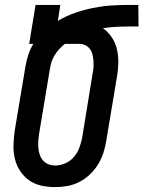

<svg xmlns="http://www.w3.org/2000/svg" viewBox="-20 -755 585 783"><path d="M205 8Q176 8 148.5 2Q121 -4 99 -19.5Q77 -35 62 -58Q47 -81 40.5 -108Q34 -135 35 -164Q36 -193 40 -222L84 -485Q88 -508 95.5 -531.5Q103 -555 116 -576H99L125 -735H226L216 -670Q250 -690 286 -702.5Q322 -715 359 -722.5Q396 -730 432.5 -732.5Q469 -735 505 -735H544L545 -647H506Q479 -647 452.5 -645.5Q426 -644 400 -640Q421 -625 436 -602.5Q451 -580 457 -553.5Q463 -527 462.5 -499Q462 -471 457 -442L413 -179Q409 -154 401 -130Q393 -106 379.5 -84Q366 -62 346.5 -43.5Q327 -25 303.5 -13Q280 -1 255 3.5Q230 8 205 8ZM206 -80Q226 -80 246.5 -89Q267 -98 281.5 -115Q296 -132 303.5 -152.5Q311 -173 315 -193L358 -457Q361 -470 361.5 -483Q362 -496 361 -508.5Q360 -521 357 -533.5Q354 -546 346.5 -555.5Q339 -565 328 -570.5Q317 -576 304 -576H244Q232 -566 221 -554Q210 -542 202 -528.5Q194 -515 189.5 -500.5Q185 -486 183 -471L139 -207Q137 -193 136 -178.5Q135 -164 136.5 -150Q138 -136 142.5 -123Q147 -110 156 -100Q165 -90 178 -85Q191 -80 206 -80Z"/></svg>

Font: Iosevka Term Curly SmBd Obl
Style: Regular
Weight: 600
Italic angle: -9°
Designer: Belleve Invis
Foundry: Belleve Invis
Version: Version 32.3.0